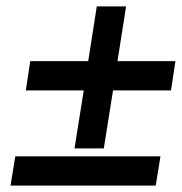

<svg xmlns="http://www.w3.org/2000/svg" viewBox="-20 -528 571 603"><path d="M28 -37 13 55H469L484 -37ZM61 -244H243L214 -62H306L335 -244H517L531 -336H349L376 -508H284L257 -336H75Z"/></svg>

Font: Charger Sport
Style: BdObl
Weight: 700
Designer: Jasper
Foundry: Cannot Into Space Fonts
Version: Version 1.1